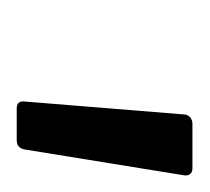

<svg xmlns="http://www.w3.org/2000/svg" viewBox="-30 -708 245 224"><g transform="rotate(90 92.0 -595.5)"><path d="M106 -493H143C149 -493 153 -496 154 -503L184 -688C185 -694 182 -698 176 -698H124C118 -698 113 -694 113 -688L98 -503C97 -496 100 -493 106 -493Z"/></g></svg>

Font: Barlow Semi Condensed
Style: Italic
Weight: 400
Width: 4
Italic angle: -7°
Designer: Jeremy Tribby
Foundry: Tribby Type
Version: Version 1.422;hotconv 1.0.109;makeotfexe 2.5.65596